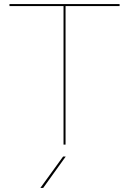

<svg xmlns="http://www.w3.org/2000/svg" viewBox="-20 -717 640 952"><path d="M295 -687H27V-697H573V-687H305V0H295ZM293 59H306L194 215H180Z"/></svg>

Font: HK Grotesk Thin
Style: Regular
Weight: 100
Designer: Alfredo Marco Pradil
Foundry: Hanken Design Co.
Version: Version 3.001